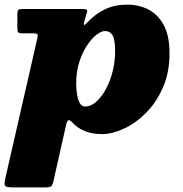

<svg xmlns="http://www.w3.org/2000/svg" viewBox="-61 -559 792 829"><path d="M37 -520Q23.5 -520 18.8 -516.8Q14 -513.5 14 -499V-441Q14 -424.5 17.2 -419.8Q20.5 -415 37 -415H81Q98.5 -415 100.8 -410.5Q103 -406 100 -393L-38.5 213Q-43 233 -39.8 241.5Q-36.5 250 -9 250H134Q154 250 159.8 245.2Q165.5 240.5 169.5 224L224.5 -20Q227.5 -34.5 233.2 -39.2Q239 -44 253 -28.5Q275.5 -4.5 307.2 7.8Q339 20 379 20Q423.5 20 474.2 -3.5Q525 -27 569.8 -72Q614.5 -117 642.8 -181.8Q671 -246.5 671 -329Q671 -404 646.2 -450.2Q621.5 -496.5 580 -517.8Q538.5 -539 489 -539Q434 -539 392.5 -519Q351 -499 319.5 -465.5Q304 -449 301.8 -451.5Q299.5 -454 304 -470L314 -504Q317.5 -515.5 312.5 -517.8Q307.5 -520 295 -520ZM268 -199Q268 -249.5 281.2 -290.8Q294.5 -332 314.5 -362.2Q334.5 -392.5 355.5 -408.8Q376.5 -425 392 -425Q414.5 -425 425.2 -406Q436 -387 436 -339Q436 -292.5 425 -249.5Q414 -206.5 395.2 -172.5Q376.5 -138.5 353.5 -118.8Q330.5 -99 307 -99Q293 -99 284.5 -112.5Q276 -126 272 -148.8Q268 -171.5 268 -199Z"/></svg>

Font: Besley Black
Style: Italic
Weight: 900
Italic angle: -13°
Designer: Owen Earl
Foundry: indestructible type*
Version: Version 2.001